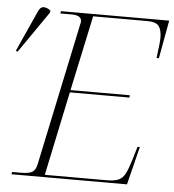

<svg xmlns="http://www.w3.org/2000/svg" viewBox="-89 -773 747 822"><g transform="rotate(5 284.5 -362.5)"><path d="M-10 0 -7 -10H30Q66 -10 79.5 -19Q93 -28 98 -50L228 -666Q230 -671 230 -678Q230 -704 188 -704H139L141 -714H606L576 -550H566Q569 -576 572 -598.5Q575 -621 575 -637Q575 -671 562.5 -687.5Q550 -704 514 -704H280L211 -381H466L465 -371H209L133 -10H397Q431 -10 449 -17.5Q467 -25 478 -46Q489 -67 501 -107L518 -164H528L487 0ZM-29 -525 -37 -528 42 -703Q51 -725 66.5 -724.5Q82 -724 96 -712L94 -703Z"/></g></svg>

Font: Noto Serif Display ExtraLight
Style: Italic
Weight: 200
Italic angle: -12°
Designer: Monotype Design Team
Foundry: Monotype Imaging Inc.
Version: Version 2.009